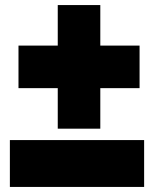

<svg xmlns="http://www.w3.org/2000/svg" viewBox="-20 -738 608 758"><path d="M531 -390H376V-230H208V-390H53V-558H208V-718H376V-558H531ZM19 0V-185H549V0Z"/></svg>

Font: Repo
Style: ExtraBlack
Weight: 1000
Designer: Stefan Peev
Foundry: Context Ltd
Version: Version 001.000